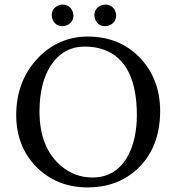

<svg xmlns="http://www.w3.org/2000/svg" viewBox="-20 -820 781 850"><path d="M397.9 -752Q397.9 -782.2 426.3 -795.4Q436.5 -799.8 445.8 -799.8Q476.1 -799.8 489.7 -772Q494.1 -761.7 494.1 -752Q494.1 -721.7 465.8 -708.5Q455.6 -704.1 445.8 -704.1Q415.5 -704.1 402.3 -731.9Q397.9 -742.2 397.9 -752ZM209 -752Q209 -782.2 237.3 -795.4Q247.6 -799.8 256.8 -799.8Q287.1 -799.8 300.3 -772Q304.7 -761.7 305.2 -752Q305.2 -721.7 276.9 -708.5Q266.6 -704.1 256.8 -704.1Q226.6 -704.1 213.4 -731.9Q209 -742.2 209 -752ZM355 -613.8Q261.2 -613.8 205.6 -531.2Q155.3 -454.6 154.8 -327.1Q154.8 -165.5 252 -84Q312.5 -34.2 389.2 -34.2Q495.6 -34.2 548.3 -133.8Q585.4 -204.6 585.9 -310.1Q585.9 -544.9 441.4 -599.6Q402.3 -613.8 355 -613.8ZM689 -329.1Q689 -165 585.9 -69.8Q498.5 9.3 369.1 9.8Q231.4 9.8 140.6 -81.5Q52.2 -171.9 51.8 -310.1Q51.8 -460.9 147 -562Q238.3 -657.7 368.2 -658.2Q511.2 -658.2 602.5 -561Q688.5 -468.3 689 -329.1Z"/></svg>

Font: Linux Biolinum O
Style: Regular
Weight: 400
Designer: Philipp H. Poll
Foundry: Philipp H. Poll
Version: Version 1.0.4